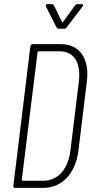

<svg xmlns="http://www.w3.org/2000/svg" viewBox="-20 -915 448 935"><path d="M204 -883 255 -782C258 -778 261 -775 266 -775H292C297 -775 301 -777 304 -781L382 -883C387 -890 385 -895 378 -895H357C352 -895 348 -892 345 -888L287 -808C286 -806 282 -806 282 -808L243 -888C240 -892 237 -895 232 -895H212C204 -895 201 -890 204 -883ZM53 0H190C281 0 348 -69 362 -182L403 -518C417 -631 367 -700 276 -700H139C133 -700 129 -696 128 -690L45 -10C44 -4 48 0 53 0ZM86 -39 163 -661C163 -663 165 -665 167 -665H272C341 -665 375 -609 364 -517L323 -182C312 -91 262 -36 194 -35H90C88 -35 86 -37 86 -39Z"/></svg>

Font: Barlow Condensed ExtraLight
Style: Italic
Weight: 275
Width: 3
Italic angle: -7°
Designer: Jeremy Tribby
Foundry: Tribby Type
Version: Version 1.422;hotconv 1.0.109;makeotfexe 2.5.65596